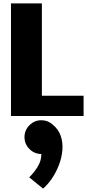

<svg xmlns="http://www.w3.org/2000/svg" viewBox="-20 -687 515 1137"><path d="M45 0V-667H228V-120H475V0ZM225 225Q184 225 154.5 195.5Q125 166 125 125Q125 84 154.5 54.5Q184 25 225 25Q263 25 291 50Q326 78 339.5 117.5Q353 157 349.5 201Q346 245 329.5 288.5Q313 332 288.5 368.5Q264 405 235 430L153 363Q179 338 202 302Q225 266 225 225Z"/></svg>

Font: Epunda Sans Black
Style: Regular
Weight: 900
Designer: Simon Atzbach
Foundry: typofactur
Version: Version 2.204; ttfautohint (v1.8.4.7-5d5b)